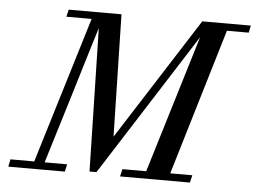

<svg xmlns="http://www.w3.org/2000/svg" viewBox="-48 -711 1030 772"><g transform="rotate(5 467.0 -325.0)"><path d="M738 -650H934L928 -621H840L663 -30H752L745 0H463L470 -30H566L735 -586L367 -9H339L326 -587Q321 -572 302.5 -511Q284 -450 241 -308Q198 -166 156 -30H247L240 0H12L18 -30H114L294 -621H192L199 -650H412L423 -157Z"/></g></svg>

Font: GFS Solomos
Style: Regular
Weight: 400
Designer: George D. Matthiopoulos
Foundry: George D. Matthiopoulos
Version: Version 1.000